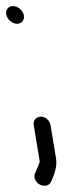

<svg xmlns="http://www.w3.org/2000/svg" viewBox="-63 -485 235 628"><path d="M47.2 -76 65.2 32C66.1 37.3 66.5 40.3 66.9 44.4C66.1 48 62 59 52.4 79.8C45 94.2 53 110.4 65.7 117.9C77.4 124.9 94.8 125.4 103 111.5L103.2 111.1L103.4 110.6C114.4 86.7 124.8 59.3 120.2 32L102.2 -76C99.8 -90.4 86.4 -103.5 70.7 -103.5C55.7 -103.5 44.7 -91.6 47.2 -76ZM-30 -416.8C-15.7 -404.1 1.7 -404.7 10.2 -414.7C18.8 -424.8 17.3 -443 2.3 -455.8C-12.3 -468.3 -29.8 -467.6 -38.2 -457.2C-46.5 -447 -44.3 -429.5 -30 -416.8Z"/></svg>

Font: MewTooHand
Style: BdCondLta
Weight: 400
Designer: Mew Too, Robert Jablonski
Version: Version 0.77